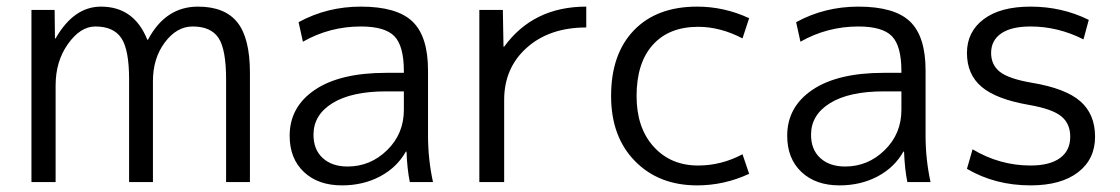

<svg xmlns="http://www.w3.org/2000/svg" viewBox="-20 -550 3383 580"><path d="M75 -520H145L146 -434H148Q203 -530 285 -530Q385 -530 425 -430H427Q480 -530 578 -530Q659 -530 697 -482.5Q735 -435 735 -330V0H663V-310Q663 -401 640 -435.5Q617 -470 562 -470Q514 -470 478 -422Q442 -374 442 -305V0H370V-310Q370 -400 346.5 -435Q323 -470 268 -470Q223 -470 185.5 -417.5Q148 -365 148 -292V0H75Z M1070 -530Q1179 -530 1226 -485Q1273 -440 1273 -337V-140Q1273 -69 1288 0H1218Q1210 -39 1208 -92H1206Q1179 -44 1128 -17Q1077 10 1013 10Q941 10 898 -30.5Q855 -71 855 -140Q855 -227 931 -278.5Q1007 -330 1147 -330H1200V-335Q1200 -411 1171.5 -440.5Q1143 -470 1070 -470Q976 -470 895 -424L882 -483Q968 -530 1070 -530ZM927 -143Q927 -98 955 -72.5Q983 -47 1030 -47Q1099 -47 1149.5 -96.5Q1200 -146 1200 -218V-274H1147Q1042 -274 984.5 -238.5Q927 -203 927 -143Z M1428 -520H1499L1501 -409H1503Q1591 -530 1751 -530V-467Q1640 -467 1571.5 -406Q1503 -345 1503 -248V0H1428Z M2089 -469Q2001 -469 1952 -414.5Q1903 -360 1903 -260Q1903 -164 1954.5 -107Q2006 -50 2089 -50Q2159 -50 2223 -84L2243 -25Q2168 10 2086 10Q1970 10 1898 -63.5Q1826 -137 1826 -260Q1826 -387 1895 -458.5Q1964 -530 2086 -530Q2168 -530 2243 -495L2223 -434Q2156 -469 2089 -469Z M2573 -530Q2682 -530 2729 -485Q2776 -440 2776 -337V-140Q2776 -69 2791 0H2721Q2713 -39 2711 -92H2709Q2682 -44 2631 -17Q2580 10 2516 10Q2444 10 2401 -30.5Q2358 -71 2358 -140Q2358 -227 2434 -278.5Q2510 -330 2650 -330H2703V-335Q2703 -411 2674.5 -440.5Q2646 -470 2573 -470Q2479 -470 2398 -424L2385 -483Q2471 -530 2573 -530ZM2430 -143Q2430 -98 2458 -72.5Q2486 -47 2533 -47Q2602 -47 2652.5 -96.5Q2703 -146 2703 -218V-274H2650Q2545 -274 2487.5 -238.5Q2430 -203 2430 -143Z M3093 -530Q3188 -530 3269 -490L3253 -431Q3176 -470 3093 -470Q3035 -470 3004.5 -449Q2974 -428 2974 -390Q2974 -354 3000.5 -333Q3027 -312 3097 -300Q3199 -283 3243.5 -244Q3288 -205 3288 -137Q3288 -69 3236.5 -29.5Q3185 10 3093 10Q2986 10 2901 -40L2918 -99Q3000 -50 3093 -50Q3151 -50 3182 -72.5Q3213 -95 3213 -137Q3213 -177 3185.5 -199Q3158 -221 3089 -233Q2990 -250 2945.5 -287.5Q2901 -325 2901 -390Q2901 -454 2951.5 -492Q3002 -530 3093 -530Z"/></svg>

Font: M PLUS 1p
Style: Regular
Weight: 400
Version: Version 1.062